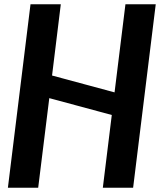

<svg xmlns="http://www.w3.org/2000/svg" viewBox="-20 -880 750 900"><path d="M159 0 211 -420 504 -341 462 0H604L710 -860H568L517 -447L224 -526L265 -860H123L17 0Z"/></svg>

Font: Ny Stormning
Style: HfKr
Weight: 700
Designer: Robert Jablonski, Mew Too
Foundry: Cannot Into Space Fonts
Version: Version 0.90